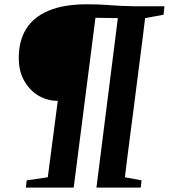

<svg xmlns="http://www.w3.org/2000/svg" viewBox="-20 -854 768 874"><path d="M98 0 101.5 -33 197.5 -47 243 -395Q194.5 -395 154.2 -419.2Q114 -443.5 89.8 -487Q65.5 -530.5 65.5 -589Q65 -667 98.8 -721.8Q132.5 -776.5 201.5 -805.5Q270.5 -834.5 376 -834.5Q406 -834.5 431.2 -833.5Q456.5 -832.5 480.8 -830.5Q505 -828.5 532.2 -827.2Q559.5 -826 593 -825.5H728.5L724.5 -787L640.5 -771.5Q635.5 -728 629.2 -678.5Q623 -629 616 -575.8Q609 -522.5 602 -466.8Q595 -411 587.8 -355.2Q580.5 -299.5 573.5 -245.8Q566.5 -192 560.2 -141.8Q554 -91.5 548.5 -47L624.5 -33L620.5 0H419L516.5 -771.5L414.5 -773L315.5 0Z"/></svg>

Font: Merriweather 60pt ExtraBold
Style: Italic
Weight: 800
Italic angle: -7.8°
Version: Version 2.101